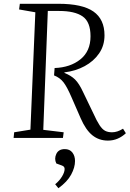

<svg xmlns="http://www.w3.org/2000/svg" viewBox="-20 -730 686 1016"><path d="M269 -370Q352 -373 405.5 -416Q459 -459 459 -538Q459 -614 417.5 -643Q376 -672 293 -672H233L209 -43L317 -30L313 0H52L55 -30L141 -44L167 -665L81 -680L85 -710H289Q416 -710 474.5 -669Q533 -628 533 -543Q533 -489 504.5 -447.5Q476 -406 428 -380Q380 -354 321 -347V-344Q355 -331 377 -309.5Q399 -288 421 -240L474 -130Q492 -90 506.5 -68Q521 -46 536 -38Q551 -30 573 -30Q601 -30 631 -49L646 -25Q627 -7 603 3.5Q579 14 551 14Q504 14 469 -14Q434 -42 407 -104L359 -214Q335 -270 316 -294.5Q297 -319 266 -331ZM289 266 272 245Q295 226 308.5 203.5Q322 181 322 164Q322 151 308 146L278 135Q266 110 278 84.5Q290 59 323 59Q349 59 363 77Q377 95 377 122Q377 156 356.5 194Q336 232 289 266Z"/></svg>

Font: Literata 36pt Light
Style: Italic
Weight: 300
Italic angle: -2°
Designer: Latin by Veronika Burian and Jose Scaglione. Greek by Irene Vlachou. Cyrillic by Vera Evstafieva
Foundry: TypeTogether
Version: Version 3.002